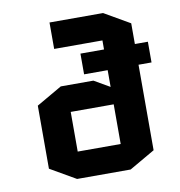

<svg xmlns="http://www.w3.org/2000/svg" viewBox="-80 -779 805 858"><g transform="rotate(-10 322.5 -350.0)"><path d="M560 -544H619V-450H560V-62L444 5H201L85 -62V-348L201 -415H349L420 -374V-450H313V-544H420V-585H201V-705H444L560 -638ZM420 -115V-295H225V-115Z"/></g></svg>

Font: Quantico
Style: Bold
Weight: 700
Designer: Matt Desmond
Foundry: MADtype
Version: Version 2.002